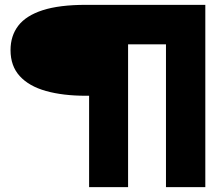

<svg xmlns="http://www.w3.org/2000/svg" viewBox="-20 -695 906 793"><path d="M348 78H509V-512H665.5V78H828V-675H335Q225 -675 156.2 -652.8Q87.5 -630.5 55.5 -588.8Q23.5 -547 23.5 -488Q23.5 -422.5 61.5 -380.8Q99.5 -339 169.8 -319.2Q240 -299.5 335 -299.5H348Z"/></svg>

Font: Anybody Expanded Black
Style: Regular
Weight: 900
Width: 7
Designer: Tyler Finck
Foundry: Etcetera Type Company
Version: Version 1.113;gftools[0.9.25]